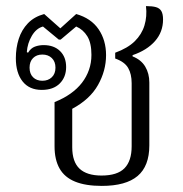

<svg xmlns="http://www.w3.org/2000/svg" viewBox="-20 -600 602 630"><path d="M314 10Q261 10 226.5 -4Q192 -18 175.5 -47Q159 -76 159 -120V-265Q189 -277 211.5 -293Q234 -309 249 -328.5Q264 -348 272 -371Q280 -394 280 -420Q280 -459 266.5 -481Q253 -503 230 -513L179 -470H173L121 -513Q99 -507 84.5 -482.5Q70 -458 68 -429L72 -427Q81 -442 94.5 -447Q108 -452 123 -452Q157 -452 177 -432.5Q197 -413 197 -380Q197 -347 176 -326Q155 -305 117 -305Q76 -305 54 -333Q32 -361 32 -409Q32 -443 41.5 -472.5Q51 -502 71.5 -523.5Q92 -545 125 -554L178 -507L230 -554Q279 -540 303.5 -504Q328 -468 328 -419Q328 -368 301.5 -321Q275 -274 217 -243V-117Q217 -69 241 -46.5Q265 -24 313 -24Q365 -24 388.5 -48Q412 -72 412 -120V-327Q412 -357 400.5 -377Q389 -397 358 -408V-427Q399 -442 422 -464.5Q445 -487 454 -516.5Q463 -546 459 -580Q480 -580 492 -576.5Q504 -573 509.5 -563.5Q515 -554 515 -536Q515 -495 488.5 -465Q462 -435 415 -419V-415Q443 -404 456.5 -381.5Q470 -359 470 -329V-123Q470 -55 431.5 -22.5Q393 10 314 10ZM119 -335Q138 -335 150 -346.5Q162 -358 162 -378Q162 -398 150 -409.5Q138 -421 119 -421Q100 -421 88.5 -409.5Q77 -398 77 -378Q77 -358 88.5 -346.5Q100 -335 119 -335Z"/></svg>

Font: Noto Serif Thai Light
Style: Regular
Weight: 300
Version: Version 2.001